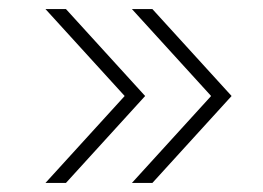

<svg xmlns="http://www.w3.org/2000/svg" viewBox="-20 -495 579 422"><path d="M299 -284 125 -93H80L254 -284L80 -475H125ZM489 -284 315 -93H270L444 -284L270 -475H315Z"/></svg>

Font: Zen Kaku Gothic Antique Light
Style: Regular
Weight: 300
Designer: Yoshimichi Ohira
Foundry: Positype
Version: Version 1.001